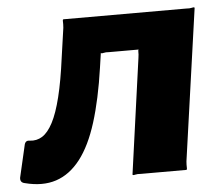

<svg xmlns="http://www.w3.org/2000/svg" viewBox="-58 -581 729 633"><g transform="rotate(-5 306.5 -264.0)"><path d="M0 -3Q-16 -6 -14 -22L10 -126Q13 -144 28 -141Q51 -138 70 -150Q89 -162 105 -192.5Q121 -223 134 -275.5Q147 -328 157 -404L171 -502Q172 -515 171.5 -522.5Q171 -530 174 -530H580Q592 -529 599.5 -531Q607 -533 608 -530L537 -28Q536 -16 536.5 -8Q537 0 534 0H384Q372 -1 364.5 1Q357 3 356 0L409 -381Q411 -394 410.5 -401.5Q410 -409 413 -409H315Q303 -410 295.5 -408Q288 -406 287 -409L280 -361Q265 -257 241.5 -182Q218 -107 183.5 -62.5Q149 -18 103.5 -3Q58 12 0 -3Z"/></g></svg>

Font: Libre Franklin ExtraBold
Style: Italic
Weight: 800
Italic angle: -8°
Designer: Pablo Impallari, Rodrigo Fuenzalida, Nhung Nguyen
Foundry: Impallari Type
Version: Version 3.000